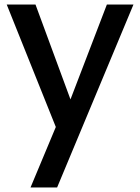

<svg xmlns="http://www.w3.org/2000/svg" viewBox="-20 -571 622 850"><path d="M9.8 -550.8H137.2L292 -130.9L453.1 -550.8H570.8L232.9 258.8H115.2L227.1 -8.8Z"/></svg>

Font: Poppins Medium
Style: Regular
Weight: 500
Designer: Ninad Kale (Devanagari), Jonny Pinhorn (Latin)
Foundry: Indian Type Foundry
Version: 4.004